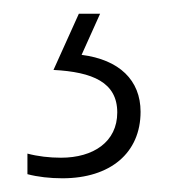

<svg xmlns="http://www.w3.org/2000/svg" viewBox="-20 -20 254 280"><path d="M185 143C185 97 154 67 99 60L126 0H95L58 82C115 85 151 100 151 144C151 187 116 210 69 210C52 210 35 208 20 204V234C35 238 53 240 71 240C141 240 185 203 185 143Z"/></svg>

Font: Noto Sans Tamil Condensed ExtraLight
Style: Regular
Weight: 200
Width: 3
Designer: Jelle Bosma - Monotype Design Team
Foundry: Monotype Imaging Inc.
Version: Version 2.004